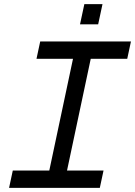

<svg xmlns="http://www.w3.org/2000/svg" viewBox="-20 -911 655 931"><path d="M24 0 42 -84H219L334 -626H157L175 -710H615L597 -626H420L305 -84H482L464 0ZM368 -793 389 -891H477L456 -793Z"/></svg>

Font: Geist Mono
Style: Italic
Weight: 400
Italic angle: -12°
Monospace: yes
Designer: Basement.studio, Andrés Briganti, Mateo Zaragoza
Foundry: Basement.studio, Vercel, Andrés Briganti, Guido Ferreyra, Mateo Zaragoza
Version: Version 1.500